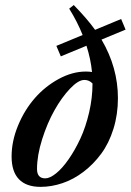

<svg xmlns="http://www.w3.org/2000/svg" viewBox="-20 -728 517 760"><path d="M140.6 11.7Q84 11.7 54.9 -18.6Q25.9 -48.8 25.9 -108.4Q25.9 -169.4 51.5 -231.2Q77.1 -293 117.9 -339.6Q158.7 -386.2 212.6 -415.5Q266.6 -444.8 319.8 -444.8Q334 -444.8 344.2 -442.9Q339.4 -493.2 322.3 -546.9L220.7 -504.9L203.1 -546.4L307.1 -589.4Q286.6 -641.1 253.9 -693.8L272 -708Q325.7 -652.8 356.4 -609.9L459.5 -652.8L477.1 -610.8L381.8 -571.3Q446.8 -460.9 446.8 -339.4Q446.8 -274.9 429 -217.8Q411.1 -160.6 380.6 -119.4Q350.1 -78.1 310.8 -48.1Q271.5 -18.1 227.8 -3.2Q184.1 11.7 140.6 11.7ZM126.5 -59.1Q126.5 -22 159.2 -22Q177.2 -22 201.9 -41.7Q226.6 -61.5 251.7 -97.7Q276.9 -133.8 298.1 -179.4Q319.3 -225.1 332.8 -283Q346.2 -340.8 346.2 -397.5Q333 -411.6 314 -411.6Q290 -411.6 257.1 -377Q224.1 -342.3 195.6 -291.5Q167 -240.7 146.7 -176.5Q126.5 -112.3 126.5 -59.1Z"/></svg>

Font: Elstob SemiBold
Style: Italic
Weight: 600
Italic angle: -20°
Designer: Peter S. Baker
Version: Version 1.015